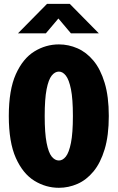

<svg xmlns="http://www.w3.org/2000/svg" viewBox="-20 -928 590 960"><path d="M274.5 11Q209 11 151.8 -24.2Q94.5 -59.5 59.2 -138.2Q24 -217 24 -348Q24 -478.5 59.2 -557Q94.5 -635.5 151.8 -670.8Q209 -706 274.5 -706Q322.5 -706 367.2 -686.5Q412 -667 447.2 -624.8Q482.5 -582.5 503.2 -514Q524 -445.5 524 -348Q524 -250 503.2 -181.5Q482.5 -113 447.2 -70.5Q412 -28 367.2 -8.5Q322.5 11 274.5 11ZM274.5 -125.5Q293.5 -125.5 309.2 -145.2Q325 -165 334.8 -213.8Q344.5 -262.5 344.5 -348Q344.5 -433.5 334.8 -481.8Q325 -530 309.2 -550Q293.5 -570 274.5 -570Q254.5 -570 238.5 -550Q222.5 -530 213 -481.8Q203.5 -433.5 203.5 -348Q203.5 -262.5 213 -213.8Q222.5 -165 238.5 -145.2Q254.5 -125.5 274.5 -125.5ZM70 -761.5 215 -908.5H329L474 -761.5H334.5L272 -835.5L209.5 -761.5Z"/></svg>

Font: Trispace SemiCondensed ExtraBold
Style: Regular
Weight: 800
Width: 4
Designer: Tyler Finck
Foundry: Etcetera Type Company
Version: Version 1.210; ttfautohint (v1.8.3)